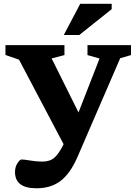

<svg xmlns="http://www.w3.org/2000/svg" viewBox="-20 -752 722 1004"><path d="M170.5 232.5Q58.5 232.5 58.5 147.5Q58.5 121 71.2 101.5Q84 82 93 82Q106 82 138.8 87.5Q171.5 93 201.5 93Q242 93 265.5 71.5Q289 50 310.5 6L312.5 2L79.5 -440L8.5 -464.5V-516H317V-464L250 -446.5L390.5 -164L500.5 -446L437.5 -464V-516H665V-464L608.5 -447.5L384 71.5Q347 155.5 296.8 194Q246.5 232.5 170.5 232.5ZM313.5 -569 399.5 -732H564V-704L394.5 -569Z"/></svg>

Font: Newsreader Caption SemiBold
Style: Regular
Weight: 600
Designer: Hugues Gentile
Foundry: Production Type
Version: Version 1.001